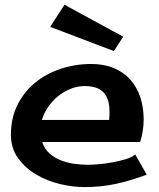

<svg xmlns="http://www.w3.org/2000/svg" viewBox="-20 -763 660 798"><path d="M331.1 14.6Q283.2 14.6 229.5 2Q175.8 -10.7 130.4 -37.6Q85 -64.5 55.2 -105.5Q25.4 -146.5 25.4 -203.1Q25.4 -272.5 52.7 -327.1Q80.1 -381.8 126 -419.4Q171.9 -457 232.4 -477.1Q293 -497.1 359.4 -497.1Q412.1 -497.1 453.1 -480Q494.1 -462.9 521.5 -432.1Q548.8 -401.4 563 -359.4Q577.1 -317.4 577.1 -266.6Q577.1 -217.8 562.5 -172.9H155.3Q165 -143.6 186 -125Q207 -106.4 233.9 -96.2Q260.7 -85.9 290.5 -82Q320.3 -78.1 346.7 -78.1Q363.3 -78.1 391.1 -80.6Q418.9 -83 448.2 -88.4Q477.5 -93.8 503.4 -101.6Q529.3 -109.4 542 -121.1L589.8 -37.1Q525.4 -12.7 462.9 1Q400.4 14.6 331.1 14.6ZM331.1 -405.3Q301.8 -405.3 272.9 -393.6Q244.1 -381.8 220.7 -362.8Q197.3 -343.8 179.7 -317.9Q162.1 -292 154.3 -264.6H433.6Q436.5 -293.9 434.1 -319.8Q431.6 -345.7 420.9 -364.7Q410.2 -383.8 388.7 -394.5Q367.2 -405.3 331.1 -405.3ZM492.2 -610.4 453.1 -550.8 188.5 -651.4 248 -743.2Z"/></svg>

Font: Cherry Cream Soda
Style: Regular
Weight: 400
Designer: Font Diner, Inc
Foundry: Font Diner, Inc
Version: Version 1.001